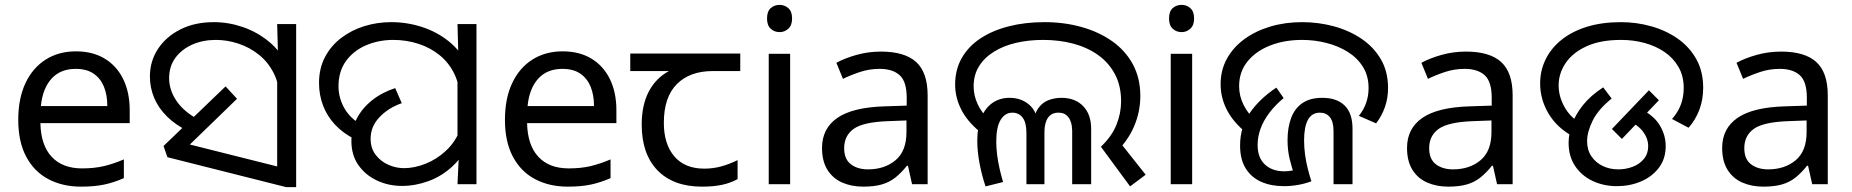

<svg xmlns="http://www.w3.org/2000/svg" viewBox="-20 -757 7612 789"><path d="M292 -546Q361 -546 410.5 -516Q460 -486 486.5 -431.5Q513 -377 513 -304V-251H146Q148 -160 192.5 -112.5Q237 -65 317 -65Q368 -65 407.5 -74.5Q447 -84 489 -102V-25Q448 -7 408 1.5Q368 10 313 10Q237 10 178.5 -21Q120 -52 87.5 -113.5Q55 -175 55 -264Q55 -352 84.5 -415Q114 -478 167.5 -512Q221 -546 292 -546ZM291 -474Q228 -474 191.5 -433.5Q155 -393 148 -321H421Q421 -367 407 -401Q393 -435 364.5 -454.5Q336 -474 291 -474Z M756 -217Q703 -242 667 -277.5Q631 -313 613.5 -355Q596 -397 596 -442Q596 -506 629.5 -556.5Q663 -607 722 -636.5Q781 -666 859 -666Q919 -666 977.5 -646Q1036 -626 1084.5 -586.5Q1133 -547 1161.5 -487Q1190 -427 1190 -347L1129 -344Q1129 -408 1105.5 -455Q1082 -502 1043.5 -532.5Q1005 -563 959 -578Q913 -593 867 -593Q813 -593 769.5 -573.5Q726 -554 700.5 -519Q675 -484 675 -436Q675 -387 705.5 -342Q736 -297 797 -265L756 -217ZM1119 -482 1123 -510 1119 -658H1197V12H1156L668 -111L652 -157L907 -402L954 -351L724 -128L717 -174L1179 -58L1119 -6Z M1438 -185Q1389 -210 1356.5 -245Q1324 -280 1307.5 -323.5Q1291 -367 1291 -416Q1291 -476 1315.5 -522.5Q1340 -569 1382 -601Q1424 -633 1477 -649.5Q1530 -666 1588 -666Q1653 -666 1714.5 -646Q1776 -626 1825 -586.5Q1874 -547 1903 -487Q1932 -427 1932 -347L1870 -344Q1870 -405 1848 -451.5Q1826 -498 1787.5 -529.5Q1749 -561 1699.5 -577Q1650 -593 1596 -593Q1536 -593 1484.5 -571Q1433 -549 1402 -506.5Q1371 -464 1371 -402Q1371 -356 1394.5 -313.5Q1418 -271 1467 -243L1438 -185ZM1632 7Q1576 7 1528.5 -15.5Q1481 -38 1452.5 -79Q1424 -120 1424 -178Q1424 -227 1446 -269.5Q1468 -312 1508.5 -344.5Q1549 -377 1604 -395L1631 -333Q1576 -314 1539.5 -275.5Q1503 -237 1503 -187Q1503 -148 1523.5 -121Q1544 -94 1575.5 -80Q1607 -66 1640 -66Q1683 -66 1728.5 -84Q1774 -102 1812 -137Q1850 -172 1871 -224L1909 -180Q1885 -116 1840.5 -74.5Q1796 -33 1741.5 -13Q1687 7 1632 7ZM1865 -106 1860 -144V-471L1864 -511L1860 -658H1938V0H1860Z M2292 -546Q2361 -546 2410.5 -516Q2460 -486 2486.5 -431.5Q2513 -377 2513 -304V-251H2146Q2148 -160 2192.5 -112.5Q2237 -65 2317 -65Q2368 -65 2407.5 -74.5Q2447 -84 2489 -102V-25Q2448 -7 2408 1.5Q2368 10 2313 10Q2237 10 2178.5 -21Q2120 -52 2087.5 -113.5Q2055 -175 2055 -264Q2055 -352 2084.5 -415Q2114 -478 2167.5 -512Q2221 -546 2292 -546ZM2291 -474Q2228 -474 2191.5 -433.5Q2155 -393 2148 -321H2421Q2421 -367 2407 -401Q2393 -435 2364.5 -454.5Q2336 -474 2291 -474Z M2865 10Q2747 10 2682 -57Q2617 -124 2617 -245Q2617 -325 2646 -380.5Q2675 -436 2729 -465H2570V-537H3022V-465H2909Q2815 -465 2761.5 -411.5Q2708 -358 2708 -252Q2708 -165 2751 -114.5Q2794 -64 2874 -64Q2911 -64 2945 -73.5Q2979 -83 3011 -99V-21Q2982 -5 2947 2.5Q2912 10 2865 10Z M3227 -536V0H3139V-536ZM3184 -737Q3204 -737 3219.5 -723.5Q3235 -710 3235 -681Q3235 -653 3219.5 -639Q3204 -625 3184 -625Q3162 -625 3147 -639Q3132 -653 3132 -681Q3132 -710 3147 -723.5Q3162 -737 3184 -737Z M3600 -545Q3698 -545 3745 -502Q3792 -459 3792 -365V0H3728L3711 -76H3707Q3684 -47 3659.5 -27.5Q3635 -8 3603.5 1Q3572 10 3527 10Q3479 10 3440.5 -7Q3402 -24 3380 -59.5Q3358 -95 3358 -149Q3358 -229 3421 -272.5Q3484 -316 3615 -320L3706 -323V-355Q3706 -422 3677 -448Q3648 -474 3595 -474Q3553 -474 3515 -461.5Q3477 -449 3444 -433L3417 -499Q3452 -518 3500 -531.5Q3548 -545 3600 -545ZM3626 -259Q3526 -255 3487.5 -227Q3449 -199 3449 -148Q3449 -103 3476.5 -82Q3504 -61 3547 -61Q3615 -61 3660 -98.5Q3705 -136 3705 -214V-262Z M4504 -154Q4549 -197 4568 -244.5Q4587 -292 4587 -341Q4587 -404 4562 -451.5Q4537 -499 4493 -530.5Q4449 -562 4391 -577.5Q4333 -593 4267 -593Q4207 -593 4155.5 -581Q4104 -569 4064.5 -544.5Q4025 -520 4003 -484.5Q3981 -449 3981 -402Q3981 -365 3997.5 -329Q4014 -293 4051 -258L4025 -201Q3962 -248 3933.5 -300.5Q3905 -353 3905 -409Q3905 -471 3932.5 -519Q3960 -567 4009.5 -599.5Q4059 -632 4126 -649Q4193 -666 4272 -666Q4353 -666 4424.5 -646Q4496 -626 4550.5 -587.5Q4605 -549 4635.5 -492.5Q4666 -436 4666 -362Q4666 -298 4640.5 -238Q4615 -178 4559 -123L4573 -184L4688 -39L4624 9ZM4030 9Q4015 -35 4005.5 -84.5Q3996 -134 3996 -179Q3996 -235 4012.5 -274.5Q4029 -314 4059 -334.5Q4089 -355 4129 -355Q4176 -355 4209 -327Q4242 -299 4247 -243H4225Q4229 -286 4245.5 -310.5Q4262 -335 4287.5 -345Q4313 -355 4342 -355Q4398 -355 4431 -321Q4464 -287 4464 -227V0H4386V-220Q4386 -227 4384.5 -239Q4383 -251 4377.5 -263.5Q4372 -276 4360.5 -285Q4349 -294 4329 -294Q4301 -294 4286.5 -273Q4272 -252 4272 -214V0H4198V-210Q4198 -253 4182.5 -273.5Q4167 -294 4140 -294Q4110 -294 4092 -264.5Q4074 -235 4074 -175Q4074 -150 4077.5 -121.5Q4081 -93 4087.5 -64.5Q4094 -36 4102 -9L4030 9Z M4879 -536V0H4791V-536ZM4836 -737Q4856 -737 4871.5 -723.5Q4887 -710 4887 -681Q4887 -653 4871.5 -639Q4856 -625 4836 -625Q4814 -625 4799 -639Q4784 -653 4784 -681Q4784 -710 4799 -723.5Q4814 -737 4836 -737Z M5256 8Q5203 8 5162.5 -10Q5122 -28 5099 -65Q5076 -102 5076 -159Q5076 -235 5116 -293Q5156 -351 5225 -397L5255 -354Q5220 -325 5196 -293Q5172 -261 5160 -228Q5148 -195 5148 -161Q5148 -109 5178 -81Q5208 -53 5258 -53Q5275 -53 5292 -56.5Q5309 -60 5325 -69L5303 -25Q5289 -66 5280 -102.5Q5271 -139 5271 -181Q5271 -232 5285.5 -271.5Q5300 -311 5331.5 -333Q5363 -355 5414 -355Q5473 -355 5505.5 -323.5Q5538 -292 5538 -228V0H5460V-218Q5460 -257 5445 -275.5Q5430 -294 5404 -294Q5371 -294 5355 -265Q5339 -236 5339 -180Q5339 -151 5343 -121.5Q5347 -92 5354 -64.5Q5361 -37 5369 -12Q5342 -2 5313.5 3Q5285 8 5256 8ZM5120 -197Q5056 -244 5026 -297.5Q4996 -351 4996 -411Q4996 -469 5022 -516Q5048 -563 5094 -596.5Q5140 -630 5200.5 -648Q5261 -666 5331 -666Q5398 -666 5461 -649Q5524 -632 5574.5 -598Q5625 -564 5654.5 -513.5Q5684 -463 5684 -395Q5684 -353 5671 -316.5Q5658 -280 5635 -250L5564 -281Q5583 -304 5593.5 -333Q5604 -362 5604 -395Q5604 -445 5581 -482Q5558 -519 5519 -543.5Q5480 -568 5431 -580.5Q5382 -593 5331 -593Q5258 -593 5199.5 -570Q5141 -547 5106.5 -504.5Q5072 -462 5072 -403Q5072 -362 5091 -324.5Q5110 -287 5147 -254L5120 -197Z M6004 -545Q6102 -545 6149 -502Q6196 -459 6196 -365V0H6132L6115 -76H6111Q6088 -47 6063.5 -27.5Q6039 -8 6007.5 1Q5976 10 5931 10Q5883 10 5844.5 -7Q5806 -24 5784 -59.5Q5762 -95 5762 -149Q5762 -229 5825 -272.5Q5888 -316 6019 -320L6110 -323V-355Q6110 -422 6081 -448Q6052 -474 5999 -474Q5957 -474 5919 -461.5Q5881 -449 5848 -433L5821 -499Q5856 -518 5904 -531.5Q5952 -545 6004 -545ZM6030 -259Q5930 -255 5891.5 -227Q5853 -199 5853 -148Q5853 -103 5880.5 -82Q5908 -61 5951 -61Q6019 -61 6064 -98.5Q6109 -136 6109 -214V-262Z M6445 -196Q6379 -231 6344 -289.5Q6309 -348 6309 -414Q6309 -467 6331.5 -513Q6354 -559 6397 -593.5Q6440 -628 6501.5 -647Q6563 -666 6641 -666Q6705 -666 6765.5 -649Q6826 -632 6874 -598.5Q6922 -565 6950.5 -514.5Q6979 -464 6979 -396Q6979 -348 6963.5 -306.5Q6948 -265 6919 -232L6851 -268Q6875 -295 6887 -326.5Q6899 -358 6899 -395Q6899 -445 6877.5 -482Q6856 -519 6820 -543.5Q6784 -568 6738 -580.5Q6692 -593 6642 -593Q6556 -593 6499 -566.5Q6442 -540 6413.5 -497.5Q6385 -455 6385 -406Q6385 -361 6408.5 -318.5Q6432 -276 6472 -253L6445 -196ZM6426 -170Q6426 -207 6440 -246.5Q6454 -286 6485 -325Q6516 -364 6568 -398L6603 -352Q6548 -308 6525 -261.5Q6502 -215 6502 -177Q6502 -141 6519.5 -115Q6537 -89 6566 -75Q6595 -61 6630 -61Q6661 -61 6689 -71.5Q6717 -82 6735 -103.5Q6753 -125 6753 -156Q6753 -187 6733 -214.5Q6713 -242 6670 -263L6721 -310Q6777 -282 6801 -241.5Q6825 -201 6825 -157Q6825 -104 6796.5 -67Q6768 -30 6722.5 -11Q6677 8 6625 8Q6570 8 6524.5 -13.5Q6479 -35 6452.5 -75Q6426 -115 6426 -170ZM6604 -227 6756 -386 6797 -345 6645 -186Z M7299 -545Q7397 -545 7444 -502Q7491 -459 7491 -365V0H7427L7410 -76H7406Q7383 -47 7358.5 -27.5Q7334 -8 7302.5 1Q7271 10 7226 10Q7178 10 7139.5 -7Q7101 -24 7079 -59.5Q7057 -95 7057 -149Q7057 -229 7120 -272.5Q7183 -316 7314 -320L7405 -323V-355Q7405 -422 7376 -448Q7347 -474 7294 -474Q7252 -474 7214 -461.5Q7176 -449 7143 -433L7116 -499Q7151 -518 7199 -531.5Q7247 -545 7299 -545ZM7325 -259Q7225 -255 7186.5 -227Q7148 -199 7148 -148Q7148 -103 7175.5 -82Q7203 -61 7246 -61Q7314 -61 7359 -98.5Q7404 -136 7404 -214V-262Z"/></svg>

Font: oriya115
Style: Regular
Weight: 400
Designer: Amélie Bonet and Sol Matas
Foundry: Google LLC
Version: Version 2.003